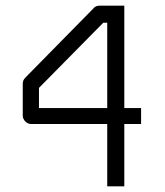

<svg xmlns="http://www.w3.org/2000/svg" viewBox="-20 -680 580 675"><path d="M417 -300H476V-244H417V-25H357V-244H90Q78 -244 69 -253Q60 -262 60 -274V-386Q60 -398 69 -407L309 -651Q316 -660 330 -660H417ZM357 -300V-600H343L117 -371V-300Z"/></svg>

Font: ibm3270
Style: Regular
Weight: 400
Monospace: yes
Version: Version 2.0.3